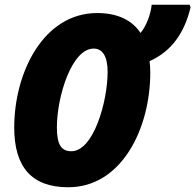

<svg xmlns="http://www.w3.org/2000/svg" viewBox="-20 -780 824 810"><path d="M268 10C494 10 614 -239 614 -474C614 -491 613 -507 611 -522C705 -564 758 -642 784 -749L780 -760H620C615 -715 596 -669 573 -641C537 -695 476 -725 390 -725C164 -725 40 -475 40 -242C40 -75 114 10 268 10ZM281 -142C241 -142 220 -166 220 -242C220 -374 283 -575 375 -575C413 -575 434 -542 434 -477C434 -352 375 -142 281 -142Z"/></svg>

Font: Noto Sans Condensed Black
Style: Italic
Weight: 900
Width: 3
Italic angle: -12°
Designer: Monotype Design Team
Foundry: Monotype Imaging Inc.
Version: Version 2.013